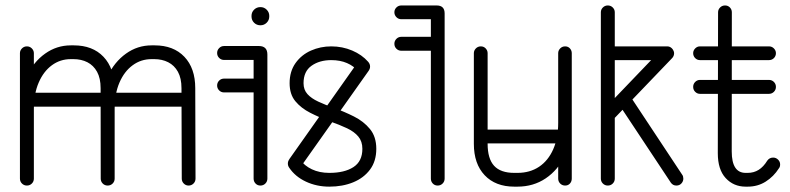

<svg xmlns="http://www.w3.org/2000/svg" viewBox="-20 -679 2893 703"><path d="M104 -25.1Q104 -14.4 96.6 -7Q89.2 0.4 78.5 0.4Q67.8 0.4 60.4 -7Q53 -14.4 53 -25.1V-484.4Q53 -494.1 60.4 -501.7Q67.8 -509.2 78.5 -509.2Q89.2 -509.2 96.6 -501.7Q104 -494.1 104 -484.4ZM373.2 -339.5Q384 -339.5 391.4 -331.9Q398.8 -324.4 398.8 -314Q398.8 -303.2 391.4 -295.9Q384 -288.5 373.2 -288.5H82.5Q71.8 -288.5 64.4 -295.9Q57 -303.2 57 -314Q57 -324.4 64.4 -331.9Q71.8 -339.5 82.5 -339.5ZM399.8 -25.1Q399.8 -14.4 392.4 -7Q385 0.4 374.2 0.4Q363.5 0.4 356.1 -7Q348.8 -14.4 348.8 -25.1V-279.9Q348.8 -347.4 373.9 -399.9Q399 -452.4 441.2 -482.6Q483.4 -512.9 535 -512.9H546.4Q615.2 -512.9 655.1 -471.1Q694.9 -429.2 694.9 -356.1L695.9 -25.1Q695.9 -14.4 688.5 -7Q681.1 0.4 670.4 0.4Q660.2 0.4 652.9 -7Q645.5 -14.4 645.5 -25.1L644.5 -356.1Q644.5 -392.5 631.5 -416.1Q618.5 -439.6 595.9 -451.1Q573.4 -462.5 544.9 -462.5H535Q496.2 -462.5 465.8 -440.1Q435.2 -417.8 417.5 -376.9Q399.8 -336.1 399.8 -279.9ZM669.4 -339.5Q680.1 -339.5 687.5 -331.9Q694.9 -324.4 694.9 -314Q694.9 -303.2 687.5 -295.9Q680.1 -288.5 669.4 -288.5H378.9Q368.5 -288.5 361.1 -295.9Q353.8 -303.2 353.8 -314Q353.8 -324.4 361.1 -331.9Q368.5 -339.5 378.9 -339.5ZM104 -279.9Q104 -269.1 96.6 -261.8Q89.2 -254.4 78.5 -254.4Q67.8 -254.4 60.4 -261.8Q53 -269.1 53 -279.9Q53 -347.4 77.8 -399.9Q102.6 -452.4 145.1 -482.6Q187.6 -512.9 239.2 -512.9H250.2Q319.1 -512.9 358.9 -471.1Q398.8 -429.2 398.8 -356.1L399.8 -25.1Q399.8 -14.4 392.4 -7Q385 0.4 374.2 0.4Q363.5 0.4 356.1 -7Q348.8 -14.4 348.8 -25.1L348.4 -356.1Q348.4 -392.5 335.4 -416.1Q322.4 -439.6 300 -451.1Q277.6 -462.5 248.8 -462.5H239.2Q200.5 -462.5 170 -440.1Q139.5 -417.8 121.8 -376.9Q104 -336.1 104 -279.9Z M800.5 -459.5Q789.8 -459.5 782.4 -466.9Q775 -474.2 775 -485Q775 -495.4 782.4 -502.9Q789.8 -510.5 800.5 -510.5H927.9Q959 -510.5 959 -479.4V-25.1Q959 -14.4 951.6 -7Q944.2 0.4 933.5 0.4Q922.8 0.4 915.7 -7Q908.6 -14.4 908.6 -25.1V-459.5ZM800.5 -340.6Q789.8 -340.6 782.4 -348Q775 -355.4 775 -365.8Q775 -376.5 782.4 -383.9Q789.8 -391.2 800.5 -391.2H933.5Q944.2 -391.2 951.6 -383.9Q959 -376.5 959 -365.8Q959 -355.4 951.6 -348Q944.2 -340.6 933.5 -340.6ZM900.9 -621Q900.9 -634.1 910.3 -643.6Q919.8 -653 933.5 -653Q947 -653 956.4 -643.6Q965.9 -634.1 965.9 -621V-618.8Q965.9 -605.2 956.4 -595.8Q947 -586.4 933.5 -586.4Q919.8 -586.4 910.3 -595.8Q900.9 -605.2 900.9 -618.8Z M1289.8 -450.9Q1296.6 -459.9 1308.9 -459.9Q1313.8 -459.9 1319.7 -456.6Q1325.6 -453.4 1330.3 -447.9Q1335 -442.5 1335 -435Q1335 -427.2 1329.6 -419.5L1079.6 -66.2Q1072.8 -55.6 1059.9 -55.6Q1048.5 -55.6 1041.2 -63Q1034 -70.4 1034 -80.1Q1034 -85.2 1035.6 -89.2Q1037.2 -93.1 1039.8 -97ZM1039 -64.8Q1036.9 -67.6 1035.4 -71.6Q1034 -75.5 1034 -80.1Q1034 -90.2 1041.1 -97.9Q1048.1 -105.6 1058.9 -105.6Q1071.5 -105.6 1079 -94.6Q1094.1 -72.4 1121.8 -59.2Q1149.4 -46 1185.9 -46Q1241.4 -46 1274.1 -67.2Q1306.8 -88.4 1306.8 -134.1Q1306.8 -161.2 1292.1 -178.9Q1277.5 -196.6 1250.6 -209.4Q1223.6 -222.1 1187 -235Q1149.8 -248.8 1116.1 -265.9Q1082.4 -283 1061.4 -308.4Q1040.4 -333.8 1040.4 -374.4Q1040.4 -417.6 1062.1 -448.1Q1083.9 -478.5 1118.7 -493.9Q1153.5 -509.2 1192.9 -509.2Q1233.6 -509.2 1269.4 -494Q1305.1 -478.8 1327.8 -453Q1331 -449.4 1333 -445.1Q1335 -440.8 1335 -435Q1335 -428.5 1330 -422.8Q1325 -417 1319.1 -413.6Q1313.1 -410.1 1309.5 -410.1Q1299.1 -410.1 1291.2 -418Q1275.4 -437.4 1250.4 -448.1Q1225.4 -458.9 1192.9 -458.9Q1149.8 -458.9 1120.6 -438.2Q1091.4 -417.5 1091.4 -374.4Q1091.4 -350.2 1105.8 -334.4Q1120.1 -318.6 1145.4 -306.9Q1170.6 -295.1 1203.8 -283.5Q1240.1 -270.4 1275.8 -252.6Q1311.5 -234.8 1334.6 -206.6Q1357.8 -178.4 1357.8 -134.1Q1357.8 -89 1334.9 -58.2Q1312 -27.4 1273.2 -11.5Q1234.4 4.4 1185.9 4.4Q1139.4 4.4 1100.2 -13.9Q1061 -32.2 1039 -64.8Z M1449.5 -608.6Q1438.8 -608.6 1431.4 -616.2Q1424 -623.8 1424 -634.1Q1424 -644.2 1431.4 -651.6Q1438.8 -659 1449.5 -659H1578.8Q1608 -659 1608 -629.8V-25.1Q1608 -14.4 1600.6 -7Q1593.2 0.4 1582.5 0.4Q1571.8 0.4 1564.7 -7Q1557.6 -14.4 1557.6 -25.1V-608.6ZM1449.5 -493.2Q1438.8 -493.2 1431.4 -500.6Q1424 -508 1424 -518.8Q1424 -529.1 1431.4 -536.7Q1438.8 -544.2 1449.5 -544.2H1582.5Q1593.2 -544.2 1600.6 -536.7Q1608 -529.1 1608 -518.8Q1608 -508 1600.6 -500.6Q1593.2 -493.2 1582.5 -493.2Z M2073.5 -25.1Q2073.5 -14.4 2066.8 -7Q2060 0.4 2049.2 0.4Q2038.5 0.4 2031.1 -7Q2023.8 -14.4 2023.8 -25.1V-484.4Q2023.8 -494.1 2031.1 -501.7Q2038.5 -509.2 2049.2 -509.2Q2060 -509.2 2066.8 -501.7Q2073.5 -494.1 2073.5 -484.4ZM2023.8 -228.9Q2023.8 -239.6 2031.1 -247Q2038.5 -254.4 2049.2 -254.4Q2060 -254.4 2066.8 -247Q2073.5 -239.6 2073.5 -228.9Q2073.5 -161.8 2048.2 -108.9Q2022.9 -56.1 1978 -25.9Q1933.1 4.4 1874.5 4.4H1863.1Q1794.2 4.4 1754.6 -37.4Q1715 -79.2 1715 -152.4V-484.4Q1715 -494.1 1722.4 -501.7Q1729.8 -509.2 1740.5 -509.2Q1751.2 -509.2 1758.3 -501.7Q1765.4 -494.1 1765.4 -484.4V-152.4Q1765.4 -98 1789.1 -72Q1812.9 -46 1863.1 -46H1874.5Q1920.2 -46 1953.8 -68.4Q1987.2 -90.8 2005.5 -132.2Q2023.8 -173.6 2023.8 -228.9ZM1740.5 -154Q1729.8 -154 1722.4 -161.6Q1715 -169.1 1715 -178.9Q1715 -189.6 1722.4 -197Q1729.8 -204.4 1740.5 -204.4H2044.6Q2055.4 -204.4 2062.8 -197Q2070.1 -189.6 2070.1 -178.9Q2070.1 -169.1 2062.8 -161.6Q2055.4 -154 2044.6 -154Z M2180 -634.1Q2180 -644.2 2187.4 -651.6Q2194.8 -659 2205.5 -659Q2216.2 -659 2223.6 -651.6Q2231 -644.2 2231 -634.1V-25.1Q2231 -14.4 2223.6 -7Q2216.2 0.4 2205.5 0.4Q2194.8 0.4 2187.4 -7Q2180 -14.4 2180 -25.1ZM2205.5 -458.9Q2194.8 -458.9 2187.4 -466.2Q2180 -473.6 2180 -484.4Q2180 -494.1 2187.4 -501.7Q2194.8 -509.2 2205.5 -509.2H2423Q2433.1 -509.2 2440.4 -501.7Q2447.6 -494.1 2447.6 -484.4Q2447.6 -473.6 2437.9 -466.2Q2428.2 -458.9 2417.5 -458.9ZM2405.9 -502.4Q2412.6 -508.5 2419.2 -508.5Q2429.4 -508.5 2438.8 -501.3Q2448.2 -494.1 2448.2 -484.4Q2448.2 -473.2 2440.2 -465.4L2222.4 -238.4Q2215.5 -231.2 2205.5 -231.2Q2194.8 -231.2 2187.9 -238.6Q2181 -246 2181 -256.8Q2181 -268.5 2188.6 -275.8ZM2242.9 -301.9Q2241.4 -305.1 2239.9 -308.8Q2238.5 -312.4 2238.5 -316.4Q2238.5 -326.5 2245.9 -334.2Q2253.2 -341.9 2264 -341.9Q2277.2 -341.9 2284.8 -330.9L2477.6 -39.6Q2479.8 -37 2480.9 -33.1Q2482 -29.1 2482 -25.1Q2482 -15 2474.9 -7.3Q2467.9 0.4 2456.5 0.4Q2443.9 0.4 2436.4 -10Z M2789.4 -90.9Q2797.2 -102 2810.9 -102Q2821.2 -102 2828.8 -94.6Q2836.4 -87.2 2836.4 -77.1Q2836.4 -67.9 2832 -62.8Q2812.8 -32.5 2783.6 -14.1Q2754.5 4.4 2717.6 4.4H2710.2Q2666 4.4 2637.1 -26.9Q2608.2 -58.1 2608.2 -118.2L2609.2 -634.1Q2609.2 -644.2 2616.6 -651.6Q2624 -659 2634.8 -659Q2645.5 -659 2652.6 -651.6Q2659.6 -644.2 2659.6 -634.1L2659.2 -124.6Q2659.2 -46 2710.2 -46H2717.6Q2740 -46 2757.8 -57.1Q2775.5 -68.2 2789.4 -90.9ZM2542.9 -458.9Q2532.8 -458.9 2525.4 -466.2Q2518 -473.6 2518 -484.4Q2518 -494.1 2525.4 -501.7Q2532.8 -509.2 2542.9 -509.2H2795.5Q2806.2 -509.2 2813.6 -501.7Q2821 -494.1 2821 -484.4Q2821 -473.6 2813.6 -466.2Q2806.2 -458.9 2795.5 -458.9ZM2542.9 -335.4Q2532.8 -335.4 2525.4 -342.8Q2518 -350.1 2518 -360.9Q2518 -371.6 2525.4 -379Q2532.8 -386.4 2542.9 -386.4H2795.5Q2806.2 -386.4 2813.6 -379Q2821 -371.6 2821 -360.9Q2821 -350.1 2813.6 -342.8Q2806.2 -335.4 2795.5 -335.4Z"/></svg>

Font: Libertine-Super Thin
Style: Regular
Weight: 100
Designer: Bastien Sozeau
Foundry: NBR — Bastien Sozeau
Version: Version 2.003;gftools[0.9.33]